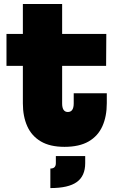

<svg xmlns="http://www.w3.org/2000/svg" viewBox="-20 -738 595 978"><path d="M296.5 -211.5Q296.5 -189 304 -178.2Q311.5 -167.5 325.5 -167.5Q340.5 -167.5 348 -178.5Q355.5 -189.5 355.5 -211.5V-263H524V-212.5Q524 -145 501.5 -95Q479 -45 431.5 -17.5Q384 10 308.5 10Q234.5 10 187.8 -17.8Q141 -45.5 118.8 -95.2Q96.5 -145 96.5 -211.5V-402.5H13V-565H96.5V-717.5H296.5V-565H521.5L520.5 -402.5H296.5ZM264.5 57H414V93Q414 158.5 371.2 189.2Q328.5 220 236.5 220V120.5Q250.5 120.5 257.5 113.8Q264.5 107 264.5 93Z"/></svg>

Font: Hepta Slab ExtraLight ExtraBold
Style: Regular
Weight: 800
Version: Version 1.102